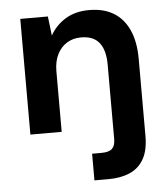

<svg xmlns="http://www.w3.org/2000/svg" viewBox="-52 -558 713 825"><g transform="rotate(-5 304.0 -145.5)"><path d="M65 0V-499H184L194 -416Q218 -459 260.5 -485Q303 -511 363 -511Q425 -511 468 -485Q511 -459 534 -408Q557 -357 557 -283V49Q557 111 535.5 148.5Q514 186 475 203Q436 220 383 220H322V105H362Q395 105 408.5 92Q422 79 422 50V-271Q422 -332 397 -364.5Q372 -397 318 -397Q284 -397 257.5 -381Q231 -365 215.5 -334.5Q200 -304 200 -261V0Z"/></g></svg>

Font: DM Sans 20pt
Style: Bold
Weight: 700
Version: Version 4.004;gftools[0.9.30]